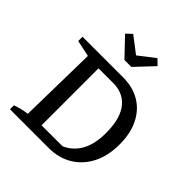

<svg xmlns="http://www.w3.org/2000/svg" viewBox="-236 -1071 1237 1237"><g transform="rotate(45 382.5 -452.5)"><path d="M420 -661Q510 -661 575 -622Q640 -583 675.5 -511Q711 -439 711 -340Q711 -237 673 -161Q635 -85 565.5 -42.5Q496 0 403 0H51V-36Q73 -44 98 -50.5Q123 -57 153 -61L163 -598L51 -622V-661ZM459 -71Q528 -102 562.5 -166.5Q597 -231 597 -329Q597 -401 582 -451Q567 -501 540 -531.5Q513 -562 478.5 -576Q444 -590 404 -590H222L268 -636V-25L222 -71ZM348 -746 231 -869 269 -905 380 -820 490 -905 527 -869 411 -746Z"/></g></svg>

Font: Piazzolla Thin SemiBold
Style: Regular
Weight: 600
Version: Version 2.005